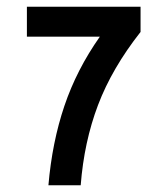

<svg xmlns="http://www.w3.org/2000/svg" viewBox="-20 -551 484 571"><path d="M398 -456V-531H60V-442H277Q208 -344 171.5 -236Q135 -128 124 0H220Q230 -129 271.5 -238.5Q313 -348 398 -456Z"/></svg>

Font: Lisu Bosa
Style: Bold
Weight: 700
Designer: David Morse, Annie Olsen, Victor Gaultney, Frank Grießhammer (Latin)
Foundry: SIL International
Version: Version 2.000